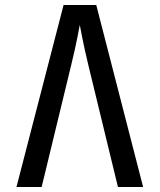

<svg xmlns="http://www.w3.org/2000/svg" viewBox="-20 -750 640 770"><path d="M46 0 235 -730H366L554 0H453L334 -490Q318 -557 309 -603.5Q300 -650 300 -650Q300 -650 291 -603.5Q282 -557 266 -491L147 0Z"/></svg>

Font: Pitagon Sans Mono Medium
Style: Regular
Weight: 500
Monospace: yes
Designer: Travis Tran
Foundry: Pitagon
Version: Version 1.001; ttfautohint (v1.8.4.7-5d5b);gftools[0.9.26]